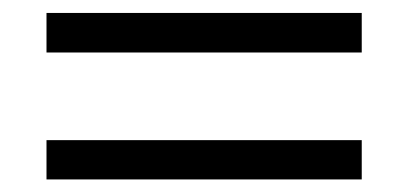

<svg xmlns="http://www.w3.org/2000/svg" viewBox="-20 -438 640 301"><path d="M52.9 -355.7V-417.7H547.1V-355.7ZM52.9 -156.7V-218.3H547.1V-156.7Z"/></svg>

Font: Mulish ExtraLight
Style: Regular
Weight: 200
Designer: Vernon Adams
Foundry: Vernon Adams
Version: Version 3.603